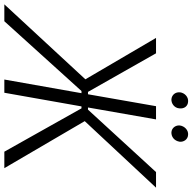

<svg xmlns="http://www.w3.org/2000/svg" viewBox="-62 -867 888 886"><g transform="rotate(90 382.0 -424.0)"><path d="M-41 0H37L359 -356H369L306 0H367L430 -356H439L639 0H715L498 -371L805 -700H733L445 -386H435L490 -700H429L374 -386H363L185 -700H114L305 -374ZM397 -771C416 -770 437 -784 439 -807C442 -830 429 -847 408 -848C387 -850 368 -833 365 -811C363 -790 376 -773 397 -771ZM549 -771C570 -770 589 -784 593 -809C595 -827 583 -847 561 -848C540 -850 521 -832 518 -810C516 -793 527 -773 549 -771Z"/></g></svg>

Font: Fixel Text 20240404 Light
Style: Italic
Weight: 300
Width: 4
Italic angle: -10°
Designer: AlfaBravo + MacPaw
Foundry: Kyrylo Tkachov, Marchela Mozhyna, Serhii Makarenko, Maria Weinstein, Zakhar Kryvoshyya
Version: Version 1.211;Glyphs 3.2 (3225)